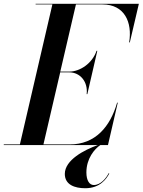

<svg xmlns="http://www.w3.org/2000/svg" viewBox="-66 -770 757 1019"><path d="M302 -386C358.5 -386 401.5 -337.5 394 -270.5H397.5L450.5 -500.5H446.5C424 -433.5 358.5 -390 302 -390H254L337 -746.5H478C595 -746.5 637 -652 619.5 -545H623L671 -750H123V-746.5H212L39.5 -3.5H-46V0H453C381.5 25.5 278 79 278 153C278 210.5 330.5 229 386.5 229C465 229 499 179 514 151L511 149C498 174 469.5 212 431.5 212C409 212 392.5 188.5 392.5 145C392.5 71 436 20 466.5 0H507L559 -225H555.5C519 -98 440.5 -3.5 304 -3.5H164.5L253.5 -386Z"/></svg>

Font: Bodoni* 48pt Medium
Style: Italic
Weight: 500
Italic angle: -13°
Version: Version 2.3